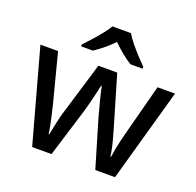

<svg xmlns="http://www.w3.org/2000/svg" viewBox="-132 -905 1064 1043"><g transform="rotate(20 399.5 -383.5)"><path d="M441 -281Q436 -302 429.5 -325Q423 -348 417.5 -370Q412 -392 407.5 -411.5Q403 -431 401 -442H397Q395 -431 390.5 -411.5Q386 -392 380.5 -369.5Q375 -347 369 -324Q363 -301 357 -280L271 -1H159L11 -539H113L185 -261Q192 -233 199 -202.5Q206 -172 211.5 -144.5Q217 -117 219 -98H223Q225 -110 229 -129Q233 -148 237.5 -169Q242 -190 247 -210Q252 -230 257 -244L346 -539H455L542 -244Q548 -223 555.5 -196Q563 -169 568.5 -143Q574 -117 576 -98H580Q582 -115 587 -142Q592 -169 599.5 -200.5Q607 -232 615 -261L688 -539H789L638 -1H524ZM452 -766Q464 -744 486.5 -716.5Q509 -689 533.5 -662.5Q558 -636 577 -617V-606H507Q481 -622 452.5 -645Q424 -668 397 -695Q371 -668 343.5 -645.5Q316 -623 290 -606H222V-617Q241 -637 264.5 -663Q288 -689 310 -716.5Q332 -744 345 -766Z"/></g></svg>

Font: Noto Sans New Tai Lue Medium
Style: Regular
Weight: 500
Version: Version 2.003